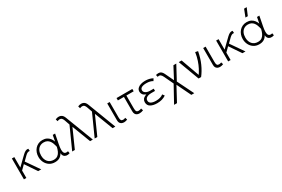

<svg xmlns="http://www.w3.org/2000/svg" viewBox="126 -2183 5621 3824"><g transform="rotate(-30 2936.0 -271.0)"><path d="M85 0V-480H141V-239L268 -363Q309 -403 340.8 -433Q372.5 -463 401.8 -477.2Q431 -491.5 465 -485L469 -432Q442 -438 418.8 -427Q395.5 -416 369.8 -391.5Q344 -367 309 -332L276 -299L483 0H413L235 -263L141 -170V0Z M795 15Q723 15 669.8 -19.8Q616.5 -54.5 587.2 -112.5Q558 -170.5 558 -240Q558 -292 574.5 -338.2Q591 -384.5 622 -419.8Q653 -455 696 -475Q739 -495 792 -495Q849 -495 890.2 -474Q931.5 -453 958 -418.2Q984.5 -383.5 998 -342L1025 -480H1079L1036 -260Q1022 -189 1021.5 -143.2Q1021 -97.5 1032.5 -73.5Q1044 -49.5 1067.5 -43.5Q1091 -37.5 1125 -46L1134 4Q1089 19.5 1053.8 12.8Q1018.5 6 997.8 -20Q977 -46 975 -88Q949.5 -38.5 905.8 -11.8Q862 15 795 15ZM796 -39Q854.5 -39 889.8 -66Q925 -93 945 -137.2Q965 -181.5 977 -234Q973 -249.5 966.8 -274.8Q960.5 -300 948.8 -328.8Q937 -357.5 917.2 -383Q897.5 -408.5 867 -424.8Q836.5 -441 792 -441Q739 -441 700 -416.5Q661 -392 639.5 -346.8Q618 -301.5 618 -240Q618 -148 665.8 -93.5Q713.5 -39 796 -39Z M1195 0 1417 -492 1377 -607Q1366 -639.5 1348.2 -660.2Q1330.5 -681 1299 -681Q1289.5 -681 1275.5 -678.2Q1261.5 -675.5 1245 -668L1231 -718Q1253 -728 1271.8 -731.5Q1290.5 -735 1306 -735Q1334.5 -735 1356.5 -725.2Q1378.5 -715.5 1395 -695.8Q1411.5 -676 1423 -646L1670 0H1607L1445 -423L1256 0Z M1712 0 1934 -492 1894 -607Q1883 -639.5 1865.2 -660.2Q1847.5 -681 1816 -681Q1806.5 -681 1792.5 -678.2Q1778.5 -675.5 1762 -668L1748 -718Q1770 -728 1788.8 -731.5Q1807.5 -735 1823 -735Q1851.5 -735 1873.5 -725.2Q1895.5 -715.5 1912 -695.8Q1928.5 -676 1940 -646L2187 0H2124L1962 -423L1773 0Z M2385 14Q2354.5 14 2330.2 3Q2306 -8 2292 -31Q2278 -54 2278 -90V-480H2334V-128Q2334 -78.5 2346.8 -59.2Q2359.5 -40 2393 -40Q2404.5 -40 2417.8 -43.5Q2431 -47 2445 -53L2461 -3Q2442.5 4.5 2422.8 9.2Q2403 14 2385 14Z M2738 14Q2707.5 14 2683.2 3Q2659 -8 2645 -32.2Q2631 -56.5 2631 -96V-426H2492V-480H2855V-426H2687V-136Q2687 -80.5 2700.5 -60.2Q2714 -40 2747 -40Q2763 -40 2778.8 -43.8Q2794.5 -47.5 2811 -55L2827 -5Q2806 4 2783 9Q2760 14 2738 14Z M3145 15Q3053 15 2995 -18.2Q2937 -51.5 2937 -125Q2937 -164 2959.2 -194.5Q2981.5 -225 3042 -246Q2987.5 -268 2968.2 -298.2Q2949 -328.5 2949 -360Q2949 -406 2977.8 -435.8Q3006.5 -465.5 3053.5 -479.8Q3100.5 -494 3155 -494Q3201.5 -494 3244 -484.5Q3286.5 -475 3327 -453L3298 -404Q3269.5 -423 3233 -431.5Q3196.5 -440 3152 -440Q3114 -440 3081 -432.8Q3048 -425.5 3027.5 -408.2Q3007 -391 3007 -361Q3007 -320 3045.8 -296Q3084.5 -272 3143 -272H3227V-220H3143Q3100 -220 3067 -210Q3034 -200 3015.5 -179.5Q2997 -159 2997 -128Q2997 -83 3037.2 -61Q3077.5 -39 3148 -39Q3200 -39 3244 -51.8Q3288 -64.5 3315 -89L3349 -43Q3305 -13 3254.2 1Q3203.5 15 3145 15Z M3417 210 3637 -190 3630 -145 3523 -372Q3503.5 -413.5 3480 -431.2Q3456.5 -449 3413 -436L3402 -485Q3467.5 -501 3504.2 -484.2Q3541 -467.5 3568 -411L3669 -199H3652L3800 -480H3866L3682 -138L3688 -182L3881 210H3814L3649 -131L3667 -130L3484 210Z M4102 0 3923 -480H3989L4148.5 -37.5L4132.5 -50.5Q4169 -101 4203.2 -166.2Q4237.5 -231.5 4264.5 -312.5Q4291.5 -393.5 4306 -490L4366 -477.5Q4338.5 -329.5 4285 -210.5Q4231.5 -91.5 4160 0Z M4591.5 14Q4561 14 4536.8 3Q4512.5 -8 4498.5 -31Q4484.5 -54 4484.5 -90V-480H4540.5V-128Q4540.5 -78.5 4553.2 -59.2Q4566 -40 4599.5 -40Q4611 -40 4624.2 -43.5Q4637.5 -47 4651.5 -53L4667.5 -3Q4649 4.5 4629.2 9.2Q4609.5 14 4591.5 14Z M4782.5 0V-480H4838.5V-239L4965.5 -363Q5006.5 -403 5038.2 -433Q5070 -463 5099.2 -477.2Q5128.5 -491.5 5162.5 -485L5166.5 -432Q5139.5 -438 5116.2 -427Q5093 -416 5067.2 -391.5Q5041.5 -367 5006.5 -332L4973.5 -299L5180.5 0H5110.5L4932.5 -263L4838.5 -170V0Z M5492.5 15Q5420.5 15 5367.2 -19.8Q5314 -54.5 5284.8 -112.5Q5255.5 -170.5 5255.5 -240Q5255.5 -292 5272 -338.2Q5288.5 -384.5 5319.5 -419.8Q5350.5 -455 5393.5 -475Q5436.5 -495 5489.5 -495Q5546.5 -495 5587.8 -474Q5629 -453 5655.5 -418.2Q5682 -383.5 5695.5 -342L5722.5 -480H5776.5L5733.5 -260Q5719.5 -189 5719 -143.2Q5718.5 -97.5 5730 -73.5Q5741.5 -49.5 5765 -43.5Q5788.5 -37.5 5822.5 -46L5831.5 4Q5786.5 19.5 5751.2 12.8Q5716 6 5695.2 -20Q5674.5 -46 5672.5 -88Q5647 -38.5 5603.2 -11.8Q5559.5 15 5492.5 15ZM5493.5 -39Q5552 -39 5587.2 -66Q5622.5 -93 5642.5 -137.2Q5662.5 -181.5 5674.5 -234Q5670.5 -249.5 5664.2 -274.8Q5658 -300 5646.2 -328.8Q5634.5 -357.5 5614.8 -383Q5595 -408.5 5564.5 -424.8Q5534 -441 5489.5 -441Q5436.5 -441 5397.5 -416.5Q5358.5 -392 5337 -346.8Q5315.5 -301.5 5315.5 -240Q5315.5 -148 5363.2 -93.5Q5411 -39 5493.5 -39ZM5517.5 -585 5582.5 -752H5642.5L5571.5 -585Z"/></g></svg>

Font: Geologica Roman Thin
Style: Regular
Weight: 250
Designer: Sindre Bremnes, Frode Helland
Foundry: Monokrom Skriftforlag AS
Version: Version 1.010;gftools[0.9.28]